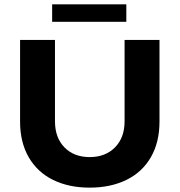

<svg xmlns="http://www.w3.org/2000/svg" viewBox="-20 -850 823 880"><path d="M391 10Q295 10 223 -25.5Q151 -61 111.5 -129.5Q72 -198 72 -293V-667H232V-294Q232 -219 275.5 -174.5Q319 -130 391 -130Q463 -130 507 -174.5Q551 -219 551 -294V-667H711V-293Q711 -198 671.5 -129.5Q632 -61 559.5 -25.5Q487 10 391 10ZM219 -830H559V-750H219Z"/></svg>

Font: Madhuban Bold
Style: Regular
Weight: 700
Designer: jaikishan Patel
Foundry: MagicType
Version: Version 1.000